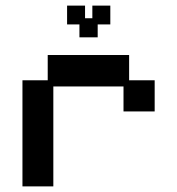

<svg xmlns="http://www.w3.org/2000/svg" viewBox="-20 -652 632 684"><path d="M60 12V-366H150V-456H440V-366H531V-255H420V-344H170V12ZM263 -519V-565H219V-632H283V-587H309V-632H373V-565H328V-519Z"/></svg>

Font: Pixelify Sans Medium
Style: Regular
Weight: 500
Designer: Stefie Justprince
Foundry: Typecalism Foundryline
Version: Version 1.000;February 13, 2025;FontCreator 15.0.0.3015 64-b